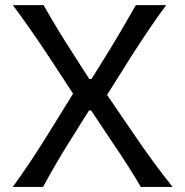

<svg xmlns="http://www.w3.org/2000/svg" viewBox="-20 -733 726 753"><path d="M399.9 -360.8 496.6 -219.2Q579.6 -96.2 656.7 0H532.2Q485.4 -80.1 423.3 -170.9L337.4 -299.8H329.1L248 -170.4Q199.2 -92.8 148.9 0H30.3Q101.1 -98.1 166 -203.1L266.6 -365.7L179.7 -498.5Q94.2 -627.9 30.3 -712.9H150.9Q206.1 -615.7 261.2 -530.8L330.1 -423.3H338.9L406.7 -532.2Q447.3 -597.7 512.7 -712.9H631.8Q576.7 -639.6 493.2 -509.3Z"/></svg>

Font: Commissioner Flair
Style: Regular
Weight: 400
Designer: Kostas Bartsokas
Foundry: Kostas Bartsokas
Version: Version 1.000